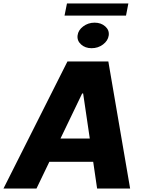

<svg xmlns="http://www.w3.org/2000/svg" viewBox="-42 -1079 834 1099"><path d="M166.9 0H-22L344.1 -727.3H578.1L702.8 0H513.8L491.5 -152.7H240.4ZM304.3 -286.2H471.9L433.9 -544H428.3ZM482.2 -803.1Q445.7 -803.1 422.1 -824.5Q398.4 -845.8 402 -876.1Q405.5 -906.3 434.1 -927.8Q462.7 -949.3 499.3 -949.3Q536.6 -949.3 560.5 -927.8Q584.5 -906.3 580.3 -876.1Q576 -845.8 547.8 -824.5Q519.5 -803.1 482.2 -803.1ZM692.8 -1059.2 679.3 -989.8H327.4L341.3 -1059.2Z"/></svg>

Font: Inter UI Extra Bold
Style: Italic
Weight: 800
Italic angle: 9.39999°
Designer: Rasmus Andersson
Foundry: rsms
Version: 3.2;8d6f07862